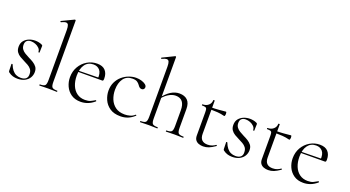

<svg xmlns="http://www.w3.org/2000/svg" viewBox="-52 -1296 3420 1878"><g transform="rotate(20 1658.5 -356.5)"><path d="M96 -322Q96 -295 109.5 -276.5Q123 -258 144.5 -245.5Q166 -233 189 -221Q215 -209 238 -194.5Q261 -180 276 -160Q291 -140 291 -108Q291 -76 275 -49Q259 -22 227.5 -5.5Q196 11 151 11Q127 11 104 4.5Q81 -2 57 -20Q55 -22 53 -25Q51 -28 51 -32L49 -104Q49 -107 54.5 -107.5Q60 -108 61 -105Q74 -71 91.5 -49.5Q109 -28 131 -18Q153 -8 180 -8Q215 -8 233.5 -24.5Q252 -41 250 -74Q249 -103 235 -121Q221 -139 200 -151Q179 -163 156 -174Q131 -186 108.5 -199.5Q86 -213 71.5 -234Q57 -255 57 -288Q57 -326 77 -350.5Q97 -375 127.5 -387Q158 -399 191 -399Q209 -399 227 -395.5Q245 -392 262 -384Q271 -380 271 -373Q271 -358 270 -341Q269 -324 269 -304Q269 -302 263 -302Q257 -302 257 -304Q257 -327 240.5 -344Q224 -361 200.5 -370Q177 -379 154 -379Q127 -379 111.5 -365Q96 -351 96 -322Z M379 0Q376 0 376 -6Q376 -12 379 -12Q420 -12 432 -25Q444 -38 444 -81V-600Q444 -636 437 -652.5Q430 -669 412 -669Q396 -669 364 -654Q360 -652 357.5 -658Q355 -664 359 -665L482 -724Q484 -725 487 -725Q489 -725 491.5 -723Q494 -721 494 -718V-81Q494 -39 505.5 -25.5Q517 -12 559 -12Q562 -12 562 -6Q562 0 559 0Q542 0 518.5 -1Q495 -2 469 -2Q444 -2 420 -1Q396 0 379 0Z M809 12Q750 12 710.5 -15.5Q671 -43 651 -87Q631 -131 631 -180Q631 -241 659 -289.5Q687 -338 734.5 -366.5Q782 -395 838 -395Q895 -395 923 -364Q951 -333 951 -281Q951 -268 948.5 -262Q946 -256 939 -256H892Q897 -318 872.5 -346.5Q848 -375 806 -375Q750 -375 719 -332.5Q688 -290 688 -216Q688 -160 706 -115.5Q724 -71 759 -45.5Q794 -20 844 -20Q879 -20 901.5 -30.5Q924 -41 945 -54Q947 -56 950.5 -51.5Q954 -47 952 -44Q917 -14 881.5 -1Q846 12 809 12ZM675 -255 674 -267 902 -271V-256Z M1223 12Q1155 12 1112.5 -17.5Q1070 -47 1050 -92.5Q1030 -138 1030 -185Q1030 -235 1049 -274Q1068 -313 1099.5 -340Q1131 -367 1169 -381Q1207 -395 1244 -395Q1272 -395 1298 -387.5Q1324 -380 1341 -367Q1358 -354 1358 -338Q1358 -326 1350.5 -317.5Q1343 -309 1329 -309Q1315 -309 1305 -318Q1295 -327 1289 -337Q1277 -354 1260.5 -364.5Q1244 -375 1212 -375Q1151 -375 1119 -330.5Q1087 -286 1087 -214Q1087 -163 1105 -118.5Q1123 -74 1160.5 -46.5Q1198 -19 1258 -19Q1284 -19 1311.5 -26.5Q1339 -34 1361 -54Q1364 -56 1367.5 -52Q1371 -48 1368 -46Q1334 -15 1299 -1.5Q1264 12 1223 12Z M1427 0Q1424 0 1424 -6Q1424 -12 1427 -12Q1468 -12 1480 -25Q1492 -38 1492 -81V-600Q1492 -636 1485 -652.5Q1478 -669 1460 -669Q1444 -669 1412 -654Q1408 -652 1405.5 -657.5Q1403 -663 1407 -665L1530 -725Q1531 -725 1531 -725Q1531 -725 1532 -725Q1535 -725 1537 -723Q1539 -721 1539 -718V-81Q1539 -38 1551 -25Q1563 -12 1605 -12Q1607 -12 1607 -6Q1607 0 1605 0Q1587 0 1564.5 -1Q1542 -2 1516 -2Q1491 -2 1467.5 -1Q1444 0 1427 0ZM1696 0Q1693 0 1693 -6Q1693 -12 1696 -12Q1737 -12 1749 -25Q1761 -38 1761 -81V-244Q1761 -363 1667 -363Q1628 -363 1588.5 -337.5Q1549 -312 1520 -269L1516 -281Q1563 -343 1606 -369.5Q1649 -396 1694 -396Q1748 -396 1778 -366.5Q1808 -337 1808 -275V-81Q1808 -38 1820 -25Q1832 -12 1874 -12Q1876 -12 1876 -6Q1876 0 1874 0Q1856 0 1833.5 -1Q1811 -2 1785 -2Q1760 -2 1736.5 -1Q1713 0 1696 0Z M2085 12Q2061 12 2039.5 4.5Q2018 -3 2005 -20.5Q1992 -38 1992 -68V-306Q1992 -331 1989 -342.5Q1986 -354 1975 -357.5Q1964 -361 1940 -361Q1937 -361 1937 -367Q1937 -373 1940 -373Q1978 -373 2001.5 -394Q2025 -415 2025 -447Q2025 -450 2032.5 -450Q2040 -450 2040 -447V-102Q2040 -60 2060.5 -39.5Q2081 -19 2121 -19Q2148 -19 2168.5 -27.5Q2189 -36 2202 -46Q2206 -48 2209 -43.5Q2212 -39 2208 -36Q2171 -10 2143 1Q2115 12 2085 12ZM2178 -338Q2139 -348 2103.5 -350.5Q2068 -353 2028 -353V-374Q2067 -374 2103.5 -377Q2140 -380 2181 -384Q2184 -384 2186 -377.5Q2188 -371 2188 -361Q2188 -354 2185 -345.5Q2182 -337 2178 -338Z M2331 -322Q2331 -295 2344.5 -276.5Q2358 -258 2379.5 -245.5Q2401 -233 2424 -221Q2450 -209 2473 -194.5Q2496 -180 2511 -160Q2526 -140 2526 -108Q2526 -76 2510 -49Q2494 -22 2462.5 -5.5Q2431 11 2386 11Q2362 11 2339 4.5Q2316 -2 2292 -20Q2290 -22 2288 -25Q2286 -28 2286 -32L2284 -104Q2284 -107 2289.5 -107.5Q2295 -108 2296 -105Q2309 -71 2326.5 -49.5Q2344 -28 2366 -18Q2388 -8 2415 -8Q2450 -8 2468.5 -24.5Q2487 -41 2485 -74Q2484 -103 2470 -121Q2456 -139 2435 -151Q2414 -163 2391 -174Q2366 -186 2343.5 -199.5Q2321 -213 2306.5 -234Q2292 -255 2292 -288Q2292 -326 2312 -350.5Q2332 -375 2362.5 -387Q2393 -399 2426 -399Q2444 -399 2462 -395.5Q2480 -392 2497 -384Q2506 -380 2506 -373Q2506 -358 2505 -341Q2504 -324 2504 -304Q2504 -302 2498 -302Q2492 -302 2492 -304Q2492 -327 2475.5 -344Q2459 -361 2435.5 -370Q2412 -379 2389 -379Q2362 -379 2346.5 -365Q2331 -351 2331 -322Z M2762 12Q2738 12 2716.5 4.5Q2695 -3 2682 -20.5Q2669 -38 2669 -68V-306Q2669 -331 2666 -342.5Q2663 -354 2652 -357.5Q2641 -361 2617 -361Q2614 -361 2614 -367Q2614 -373 2617 -373Q2655 -373 2678.5 -394Q2702 -415 2702 -447Q2702 -450 2709.5 -450Q2717 -450 2717 -447V-102Q2717 -60 2737.5 -39.5Q2758 -19 2798 -19Q2825 -19 2845.5 -27.5Q2866 -36 2879 -46Q2883 -48 2886 -43.5Q2889 -39 2885 -36Q2848 -10 2820 1Q2792 12 2762 12ZM2855 -338Q2816 -348 2780.5 -350.5Q2745 -353 2705 -353V-374Q2744 -374 2780.5 -377Q2817 -380 2858 -384Q2861 -384 2863 -377.5Q2865 -371 2865 -361Q2865 -354 2862 -345.5Q2859 -337 2855 -338Z M3127 12Q3068 12 3028.5 -15.5Q2989 -43 2969 -87Q2949 -131 2949 -180Q2949 -241 2977 -289.5Q3005 -338 3052.5 -366.5Q3100 -395 3156 -395Q3213 -395 3241 -364Q3269 -333 3269 -281Q3269 -268 3266.5 -262Q3264 -256 3257 -256H3210Q3215 -318 3190.5 -346.5Q3166 -375 3124 -375Q3068 -375 3037 -332.5Q3006 -290 3006 -216Q3006 -160 3024 -115.5Q3042 -71 3077 -45.5Q3112 -20 3162 -20Q3197 -20 3219.5 -30.5Q3242 -41 3263 -54Q3265 -56 3268.5 -51.5Q3272 -47 3270 -44Q3235 -14 3199.5 -1Q3164 12 3127 12ZM2993 -255 2992 -267 3220 -271V-256Z"/></g></svg>

Font: Cormorant Garamond Light
Style: Regular
Weight: 300
Designer: Christian Thalmann (Catharsis Fonts)
Foundry: Catharsis Fonts
Version: Version 4.001